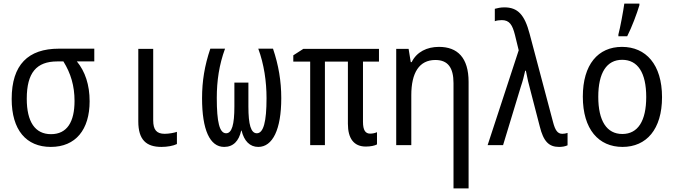

<svg xmlns="http://www.w3.org/2000/svg" viewBox="-20 -808 3750 1069"><path d="M263 10C401 10 479 -86 479 -244C479 -336 454 -410 408 -466H505V-537H308C137 -537 45 -448 45 -257C45 -84 126 10 263 10ZM264 -61C175 -61 129 -130 129 -258C129 -403 183 -466 299 -466H333C374 -400 395 -330 395 -246C395 -130 354 -61 264 -61Z M879 10C911 10 945 4 965 -6V-74C952 -69 921 -63 897 -63C852 -63 833 -85 833 -138V-536H750V-132C750 -30 794 10 879 10Z M1228 10C1279 10 1310 -23 1323 -81H1325C1339 -23 1371 10 1418 10C1498 10 1546 -87 1546 -261C1546 -357 1531 -445 1500 -537H1418C1450 -450 1464 -355 1464 -261C1464 -130 1447 -66 1410 -66C1377 -66 1363 -114 1363 -215V-348H1285V-215C1285 -114 1271 -66 1239 -66C1202 -66 1187 -128 1187 -263C1187 -358 1200 -447 1233 -537H1151C1119 -442 1105 -357 1105 -261C1105 -86 1148 10 1228 10Z M2017 8C2043 8 2067 3 2079 -4V-72C2068 -67 2054 -64 2041 -64C2015 -64 2001 -82 2001 -130V-465H2090V-536H1669L1613 -500V-465H1707V0H1789V-465H1917V-119C1917 -37 1950 8 2017 8Z M2186 0H2270V-278C2270 -403 2314 -474 2404 -474C2474 -474 2505 -431 2505 -345V241H2589V-352C2589 -487 2527 -547 2424 -547C2357 -547 2300 -519 2272 -462H2267L2255 -536H2186Z M3093 10C3111 10 3127 7 3140 1V-68C3132 -65 3120 -63 3111 -63C3084 -63 3071 -83 3059 -129L2929 -619C2901 -726 2863 -767 2788 -767C2767 -767 2750 -763 2735 -759V-690C2746 -694 2759 -696 2774 -696C2817 -696 2833 -669 2847 -614L2868 -528L2695 0H2781L2880 -326C2890 -355 2898 -386 2904 -414H2908C2914 -380 2925 -333 2936 -294L2985 -105C3006 -19 3037 10 3093 10Z M3423 -616V-606H3472C3498 -657 3526 -732 3540 -779V-788H3456C3451 -751 3433 -652 3423 -616ZM3446 10C3579 10 3666 -88 3666 -267C3666 -449 3576 -547 3443 -547C3310 -547 3225 -449 3225 -270C3225 -88 3313 10 3446 10ZM3445 -62C3358 -62 3311 -135 3311 -269C3311 -403 3358 -475 3444 -475C3531 -475 3578 -403 3578 -268C3578 -135 3532 -62 3445 -62Z"/></svg>

Font: Noto Sans Mono Condensed
Style: Regular
Weight: 400
Width: 3
Designer: Monotype Design Team
Foundry: Monotype Imaging Inc.
Version: Version 2.014